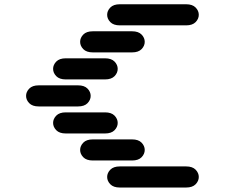

<svg xmlns="http://www.w3.org/2000/svg" viewBox="-20 -881 1040 888"><path d="M534.2 -13.7Q504.9 -13.7 490.2 -28.8Q475.6 -43.9 475.6 -62.5Q475.6 -81.1 490.2 -96.2Q504.9 -111.3 534.2 -111.3H840.8Q870.1 -111.3 884.8 -96.2Q899.4 -81.1 899.4 -62.5Q899.4 -43.9 884.8 -28.8Q870.1 -13.7 840.8 -13.7ZM409.2 -138.7Q379.9 -138.7 365.2 -153.8Q350.6 -168.9 350.6 -187.5Q350.6 -206.1 365.2 -221.2Q379.9 -236.3 409.2 -236.3H590.8Q620.1 -236.3 634.8 -221.2Q649.4 -206.1 649.4 -187.5Q649.4 -168.9 634.8 -153.8Q620.1 -138.7 590.8 -138.7ZM284.2 -263.7Q254.9 -263.7 240.2 -278.8Q225.6 -293.9 225.6 -312.5Q225.6 -331.1 240.2 -346.2Q254.9 -361.3 284.2 -361.3H465.8Q495.1 -361.3 509.8 -346.2Q524.4 -331.1 524.4 -312.5Q524.4 -293.9 509.8 -278.8Q495.1 -263.7 465.8 -263.7ZM159.2 -388.7Q129.9 -388.7 115.2 -403.8Q100.6 -418.9 100.6 -437.5Q100.6 -456.1 115.2 -471.2Q129.9 -486.3 159.2 -486.3H340.8Q370.1 -486.3 384.8 -471.2Q399.4 -456.1 399.4 -437.5Q399.4 -418.9 384.8 -403.8Q370.1 -388.7 340.8 -388.7ZM284.2 -513.7Q254.9 -513.7 240.2 -528.8Q225.6 -543.9 225.6 -562.5Q225.6 -581.1 240.2 -596.2Q254.9 -611.3 284.2 -611.3H465.8Q495.1 -611.3 509.8 -596.2Q524.4 -581.1 524.4 -562.5Q524.4 -543.9 509.8 -528.8Q495.1 -513.7 465.8 -513.7ZM409.2 -638.7Q379.9 -638.7 365.2 -653.8Q350.6 -668.9 350.6 -687.5Q350.6 -706.1 365.2 -721.2Q379.9 -736.3 409.2 -736.3H590.8Q620.1 -736.3 634.8 -721.2Q649.4 -706.1 649.4 -687.5Q649.4 -668.9 634.8 -653.8Q620.1 -638.7 590.8 -638.7ZM534.2 -763.7Q504.9 -763.7 490.2 -778.8Q475.6 -793.9 475.6 -812.5Q475.6 -831.1 490.2 -846.2Q504.9 -861.3 534.2 -861.3H840.8Q870.1 -861.3 884.8 -846.2Q899.4 -831.1 899.4 -812.5Q899.4 -793.9 884.8 -778.8Q870.1 -763.7 840.8 -763.7Z"/></svg>

Font: Sixtyfour Normal
Style: Regular
Weight: 400
Monospace: yes
Designer: Jens Kutilek
Foundry: Jens Kutilek
Version: Version 2.000